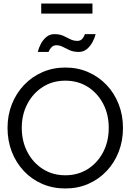

<svg xmlns="http://www.w3.org/2000/svg" viewBox="-20 -1054 760 1086"><path d="M103.1 -330.5Q103.1 -254.9 134.9 -194.2Q166.6 -133.6 222.2 -98.1Q277.7 -62.6 349.4 -62.6Q421.6 -62.6 477 -98.1Q532.4 -133.6 563.8 -194.2Q595.1 -254.9 595.1 -330.5Q595.1 -406.1 563.8 -466.5Q532.4 -526.9 477 -562.3Q421.6 -597.7 349.4 -597.7Q277.7 -597.7 222.2 -562.3Q166.6 -526.9 134.9 -466.5Q103.1 -406.1 103.1 -330.5ZM22.6 -330.5Q22.6 -402.5 47.2 -464.8Q71.9 -527 116.2 -573.5Q160.5 -620 220.2 -646Q279.9 -672 349.4 -672Q419.8 -672 479.1 -646Q538.4 -620 582.7 -573.5Q626.9 -527 651.2 -464.8Q675.6 -402.5 675.6 -330.5Q675.6 -258 651.5 -195.8Q627.4 -133.5 583.2 -86.8Q539.1 -40 479.8 -14Q420.4 12 349.4 12Q278.3 12 218.5 -14Q158.6 -40 114.8 -86.8Q70.9 -133.5 46.7 -195.8Q22.6 -258 22.6 -330.5ZM298.4 -798.1Q281.4 -798.1 270 -785.3Q258.6 -772.5 254.6 -760.3H193.7Q198.6 -782.1 210.8 -805.3Q222.9 -828.5 242.1 -844.7Q261.4 -860.9 287.2 -860.9Q317.8 -860.9 338.4 -851.4Q359.1 -841.9 377.2 -832.3Q395.3 -822.8 418 -822.8Q436.1 -822.8 446.5 -835.8Q457 -848.9 460.1 -860.9H521Q515.8 -839.4 503.3 -816.1Q490.9 -792.7 471.4 -776.5Q451.9 -760.3 426 -760.3Q395.4 -760.3 374.3 -769.8Q353.2 -779.4 335.7 -788.7Q318.1 -798.1 298.4 -798.1ZM213.2 -977.1V-1033.9H503V-977.1Z"/></svg>

Font: League Spartan Extralight
Style: Regular
Weight: 200
Foundry: The League of Moveable Type
Version: Version 2.300; ttfautohint (v1.8.3)